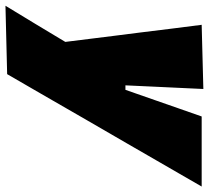

<svg xmlns="http://www.w3.org/2000/svg" viewBox="-62 -498 746 685"><g transform="rotate(90 310.5 -155.0)"><path d="M-12 198Q19 147 52.5 91.8Q86 36.5 117 -15.5Q111.5 -59.5 106 -103.8Q100.5 -148 95 -192L83.5 -282.5Q77 -336.5 70 -392.2Q63 -448 56 -502L285 -508Q283 -464.5 281 -422.8Q279 -381 277 -338L272 -230H288L325 -336Q340 -379 354 -419.2Q368 -459.5 383 -502H633Q609.5 -461.5 588 -424Q566.5 -386.5 540.5 -341.8Q514.5 -297 478 -233.5L396 -92Q341.5 3 302.5 70.2Q263.5 137.5 232 192Z"/></g></svg>

Font: Commissioner Black
Style: Italic
Weight: 900
Italic angle: -12°
Designer: Kostas Bartsokas
Foundry: Kostas Bartsokas
Version: Version 1.000; ttfautohint (v1.8.3)